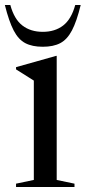

<svg xmlns="http://www.w3.org/2000/svg" viewBox="-40 -752 345 772"><path d="M188 -527.5V-28.5L259.5 -13.5V0H24.5V-13.5L96 -28.5V-428L24.5 -473V-482L186 -527.5ZM132 -624Q181 -624 214 -649.5Q247 -675 262.5 -732H284.5Q268.5 -666 249.2 -629.5Q230 -593 202.2 -578.5Q174.5 -564 132 -564Q89.5 -564 61.8 -578.5Q34 -593 15 -629.5Q-4 -666 -20.5 -732H1.5Q17 -675 50 -649.5Q83 -624 132 -624Z"/></svg>

Font: Newsreader 72pt
Style: Regular
Weight: 400
Designer: Hugues Gentile
Foundry: Production Type
Version: Version 1.003; ttfautohint (v1.8.3)